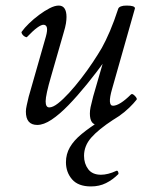

<svg xmlns="http://www.w3.org/2000/svg" viewBox="-20 -436 528 690"><path d="M114 13Q73 13 73 -35Q73 -44 76 -57.5Q79 -71 83 -88L145 -305Q151 -327 148.5 -337Q146 -347 136 -347Q128 -347 113.5 -336.5Q99 -326 77 -303Q75 -301 69 -304.5Q63 -308 59.5 -313.5Q56 -319 58 -322Q68 -336 84.5 -352Q101 -368 120.5 -382.5Q140 -397 158.5 -406.5Q177 -416 191 -416Q205 -416 212 -405.5Q219 -395 219 -375Q219 -365 217 -352Q215 -339 208 -316L164 -163Q154 -129 149 -106Q144 -83 144 -72Q144 -50 157 -50Q170 -50 188.5 -64.5Q207 -79 228.5 -102.5Q250 -126 272 -154.5Q294 -183 313 -211.5Q332 -240 346 -264Q360 -289 375 -324Q390 -359 405 -405Q407 -410 414.5 -413Q422 -416 435 -416Q450 -416 457.5 -413.5Q465 -411 465 -406L383 -117Q374 -86 375 -71Q376 -56 386 -56Q398 -56 414.5 -66.5Q431 -77 450 -96Q454 -100 459.5 -96Q465 -92 469 -86.5Q473 -81 471 -78Q461 -65 444.5 -49Q428 -33 408 -19Q388 -5 368.5 4Q349 13 333 13Q317 13 310 2.5Q303 -8 303 -28Q303 -39 305.5 -51Q308 -63 315 -90L355 -228L361 -223Q327 -176 292.5 -133.5Q258 -91 226 -58Q194 -25 165.5 -6Q137 13 114 13ZM307 234Q261 234 239 208.5Q217 183 217 147Q217 118 231 93.5Q245 69 273.5 45.5Q302 22 345 -5H386Q334 29 308 58.5Q282 88 282 124Q282 152 297 172Q312 192 343 192Q355 192 369 188.5Q383 185 398 178Q402 176 404.5 181.5Q407 187 405 190Q385 210 361 222Q337 234 307 234Z"/></svg>

Font: Junicode VF
Style: Italic
Weight: 400
Italic angle: -11°
Designer: Peter S. Baker
Version: Version 2.209